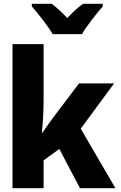

<svg xmlns="http://www.w3.org/2000/svg" viewBox="-20 -993 640 1013"><path d="M46 0H210V-147L293 -207L402 0H589L406 -314L582 -553H397L275 -392Q254 -364 237 -340.5Q220 -317 204 -293H201Q205 -330 207.5 -377.5Q210 -425 210 -463V-760H46ZM258 -813H413Q430 -844 464 -888Q498 -932 522 -959V-973H419Q399 -960 378.5 -941Q358 -922 335 -898Q313 -921 293 -939.5Q273 -958 253 -973H148V-959Q173 -931 207.5 -886Q242 -841 258 -813Z"/></svg>

Font: Noto Sans Mono Extra
Style: Regular
Weight: 800
Designer: Monotype Design Team
Foundry: Monotype Imaging Inc.
Version: Version 1.900